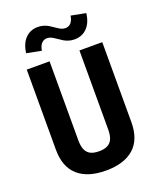

<svg xmlns="http://www.w3.org/2000/svg" viewBox="-171 -1054 963 1167"><g transform="rotate(-20 310.0 -470.0)"><path d="M406.6 -219.8V-730H554.2V-212.4Q554.2 -100.6 490.8 -44.5Q427.4 11.5 310 11.5Q192.6 11.5 129.2 -44.5Q65.8 -100.6 65.8 -212.4V-730H213.4V-219.8Q213.4 -180.2 224 -157.2Q234.5 -134.2 255.6 -123.7Q276.7 -113.2 310 -113.2Q343.3 -113.2 364.4 -123.7Q385.5 -134.2 396 -157.2Q406.6 -180.2 406.6 -219.8ZM312.8 -913.4Q332.9 -899.4 345.8 -892.9Q358.7 -886.4 373.8 -886.4Q395.3 -886.4 409.5 -901.8Q423.6 -917.2 428.5 -947.5L523.5 -929.1Q516.4 -869.5 484.4 -836.3Q452.3 -803.2 402.6 -803.2Q382.6 -803.2 365.9 -808.4Q349.2 -813.6 336.3 -821.1Q323.3 -828.6 306.8 -840.5Q286.6 -854.5 273.8 -861Q261 -867.5 246.3 -867.5Q224.8 -867.5 210.6 -852.1Q196.4 -836.8 191.5 -806.4L96.5 -824.8Q103.6 -884.4 135.6 -917.6Q167.6 -950.8 216.9 -950.8Q236.9 -950.8 253.6 -945.5Q270.2 -940.3 283.2 -932.9Q296.1 -925.4 312.8 -913.4Z"/></g></svg>

Font: Monaspace Neon Var
Style: Regular
Weight: 400
Designer: Riley Cran and the Lettermatic Team
Version: Version 1.000 (Monaspace Neon Var)